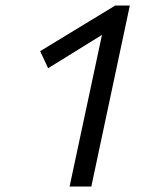

<svg xmlns="http://www.w3.org/2000/svg" viewBox="-20 -678 557 698"><path d="M233 0 359 -590 420 -594 155 -430 126 -492 399 -658H452L312 0Z"/></svg>

Font: Ysabeau Office Medium
Style: Italic
Weight: 500
Italic angle: -12°
Designer: Christian Thalmann (Catharsis Fonts)
Version: Version 2.001;gftools[0.9.30]; featfreeze: tnum,lnum,ss02